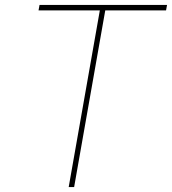

<svg xmlns="http://www.w3.org/2000/svg" viewBox="-20 -757 696 777"><path d="M258 0 384 -715H136L140 -737H656L652 -715H406L280 0Z"/></svg>

Font: Tomorrow Thin
Style: Italic
Weight: 250
Italic angle: -10°
Designer: Tony de Marco, Monica Rizzolli
Foundry: Just in Type
Version: Version 2.002